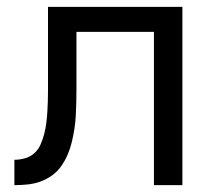

<svg xmlns="http://www.w3.org/2000/svg" viewBox="-20 -540 640 560"><path d="M22 0V-74Q38 -74 53.5 -78.5Q69 -83 80.5 -93.5Q92 -104 98.5 -119Q105 -134 109 -149.5Q113 -165 115 -180.5Q117 -196 118 -212Q119 -228 119.5 -244Q120 -260 120 -276V-520H512V0H429V-447H203V-280Q203 -260 202.5 -241Q202 -222 201 -202.5Q200 -183 197 -164Q194 -145 189.5 -126Q185 -107 177.5 -89.5Q170 -72 159 -56Q148 -40 132 -28.5Q116 -17 98 -10.5Q80 -4 60.5 -2Q41 0 22 0Z"/></svg>

Font: Iosevka Aile
Style: Regular
Weight: 400
Designer: Belleve Invis
Foundry: Belleve Invis
Version: Version 28.0.1; ttfautohint (v1.8.4)